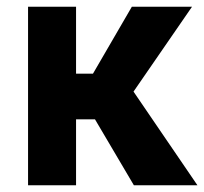

<svg xmlns="http://www.w3.org/2000/svg" viewBox="-20 -548 604 568"><path d="M63 0H205V-195H261L376 0H564L375 -277L548 -528H370L255 -330H205V-528H63Z"/></svg>

Font: Aerodynamic
Style: Regular
Weight: 500
Designer: Google
Version: Version 2.000980; 2014